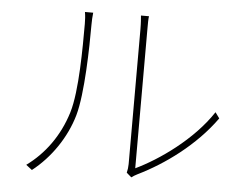

<svg xmlns="http://www.w3.org/2000/svg" viewBox="-52 -790 1103 859"><g transform="rotate(5 500.0 -360.5)"><path d="M121 5C203 -59 269 -155 298 -257C326 -356 330 -564 330 -667C330 -685 331 -701 333 -720H296C299 -703 300 -685 300 -667C300 -564 300 -365 270 -267C237 -159 174 -74 94 -16ZM567 -1C575 -7 583 -12 593 -17C712 -75 846 -172 936 -298L917 -324C832 -195 684 -92 581 -43V-664C581 -695 581 -713 583 -726H547C548 -713 550 -695 550 -664V-59C550 -46 548 -32 545 -20Z"/></g></svg>

Font: Noto Sans CJK Thin
Style: Regular
Weight: 100
Designer: Ryoko NISHIZUKA (kana & ideographs); Paul D. Hunt (Latin, Greek & Cyrillic); Wenlong ZHANG (bopomofo); Sandoll Communica
Foundry: Adobe Systems Incorporated
Version: Version 1.000;PS 1;hotconv 1.0.78;makeotf.lib2.5.61930